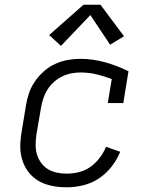

<svg xmlns="http://www.w3.org/2000/svg" viewBox="-20 -788 640 816"><path d="M264 8Q240 8 217.5 5Q195 2 173.5 -5.5Q152 -13 134 -25.5Q116 -38 102.5 -55Q89 -72 80.5 -92.5Q72 -113 68.5 -135.5Q65 -158 66.5 -181.5Q68 -205 72 -228L90 -338Q94 -365 103 -391.5Q112 -418 128 -441.5Q144 -465 166 -484.5Q188 -504 214 -516Q240 -528 267 -533Q294 -538 321 -538Q349 -538 376 -534Q403 -530 428 -523Q453 -516 477.5 -506.5Q502 -497 526 -485L504 -350H438L455 -452Q424 -464 390.5 -472Q357 -480 322 -480Q322 -480 322 -480Q322 -480 322 -480Q302 -480 282 -476Q262 -472 243 -462.5Q224 -453 208 -438.5Q192 -424 181 -406Q170 -388 163.5 -368Q157 -348 154 -328L135 -218Q132 -197 131.5 -175Q131 -153 136.5 -133.5Q142 -114 154 -97Q166 -80 183 -69.5Q200 -59 221 -54.5Q242 -50 264 -50Q289 -50 315.5 -56.5Q342 -63 364.5 -79Q387 -95 403.5 -117Q420 -139 431 -164L491 -143Q477 -109 454 -79.5Q431 -50 400 -29.5Q369 -9 333.5 -0.5Q298 8 264 8ZM239 -593 189 -639 335 -768H407L507 -634L448 -598L364 -724Z"/></svg>

Font: Iosevka Curly Slab LtEx
Style: Italic
Weight: 300
Width: 7
Italic angle: -9°
Monospace: yes
Designer: Belleve Invis
Foundry: Belleve Invis
Version: Version 11.1.0; ttfautohint (v1.8.3)